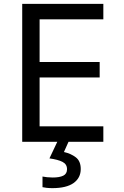

<svg xmlns="http://www.w3.org/2000/svg" viewBox="-20 -734 640 994"><path d="M95 0V-714H515V-634H185V-413H496V-333H185V-80H515V0ZM251 240Q235 240 221.5 238.5Q208 237 200 235V180Q209 182 224 183.5Q239 185 253 185Q288 185 307.5 175.5Q327 166 327 142Q327 116 303.5 104Q280 92 236 86L279 -5H337L311 53Q347 61 372.5 80.5Q398 100 398 141Q398 187 361 213.5Q324 240 251 240Z"/></svg>

Font: Noto Sans Mono
Style: Regular
Weight: 400
Designer: Monotype Design Team
Foundry: Monotype Imaging Inc.
Version: Version 2.014